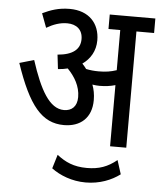

<svg xmlns="http://www.w3.org/2000/svg" viewBox="-56 -680 759 910"><g transform="rotate(5 323.5 -225.5)"><path d="M390 -211C390 -239 385 -263 377 -284C389 -282 401 -281 411 -281C438 -281 462 -284 486 -291V0H563V-553H647V-622H430V-553H486V-362C459 -353 435 -349 401 -349C379 -349 360 -351 341 -355C335 -363 328 -372 321 -379C358 -405 382 -444 382 -495C382 -575 331 -632 239 -632C186 -632 148 -618 110 -600L135 -533C168 -552 199 -563 233 -563C277 -563 307 -539 307 -494C307 -446 273 -417 200 -411L208 -343C224 -344 239 -346 254 -350C288 -315 315 -271 315 -219C315 -174 290 -152 253 -152C184 -152 137 -237 92 -376L23 -356C90 -158 154 -81 259 -81C337 -81 390 -126 390 -211ZM385 181C452 181 508 158 548 128L527 62C484 97 443 112 385 112C322 112 282 93 242 62L222 128C262 158 320 181 385 181Z"/></g></svg>

Font: Noto Sans Devanagari UI Condensed
Style: Regular
Weight: 400
Width: 3
Designer: Jelle Bosma - Monotype Design Team
Foundry: Monotype Imaging Inc.
Version: Version 2.003